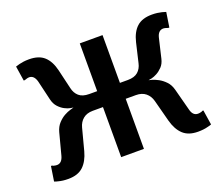

<svg xmlns="http://www.w3.org/2000/svg" viewBox="-92 -647 924 793"><g transform="rotate(-20 370.0 -250.0)"><path d="M615 -325Q610 -304 598 -291.5Q586 -279 573 -272Q560 -265 549 -262.5Q538 -260 535 -260Q537 -260 549 -256.5Q561 -253 576 -245Q591 -237 605 -222.5Q619 -208 625 -185L650 -90Q657 -60 680 -60Q686 -60 694 -62Q698 -63 700 -65H705L715 0Q708 3 698 5Q680 10 655 10Q613 10 589.5 -12Q566 -34 555 -75L530 -170Q524 -193 507.5 -206.5Q491 -220 465 -220H420V0H320V-220H275Q249 -220 232.5 -206.5Q216 -193 210 -170L185 -75Q174 -34 150.5 -12Q127 10 85 10Q60 10 42 5Q32 3 25 0L35 -65H40Q42 -63 46 -62Q54 -60 60 -60Q82 -60 90 -90L115 -185Q121 -207 134.5 -221.5Q148 -236 162.5 -244Q177 -252 189.5 -255.5Q202 -259 205 -260Q203 -260 192 -262Q181 -264 167.5 -271Q154 -278 142 -291Q130 -304 125 -325L105 -410Q97 -440 75 -440Q71 -440 67.5 -439Q64 -438 61 -437Q57 -436 55 -435H50L40 -500Q47 -502 57 -505Q65 -507 75.5 -508.5Q86 -510 100 -510Q143 -510 166.5 -488.5Q190 -467 200 -425L220 -340Q225 -317 240.5 -303.5Q256 -290 285 -290H320V-500H420V-290H455Q484 -290 499.5 -303.5Q515 -317 520 -340L540 -425Q550 -467 573.5 -488.5Q597 -510 640 -510Q653 -510 664 -508.5Q675 -507 683 -505Q693 -502 700 -500L690 -435H685Q683 -436 679 -437Q676 -438 672.5 -439Q669 -440 665 -440Q642 -440 635 -410L615 -325Z"/></g></svg>

Font: Scada
Style: Regular
Weight: 400
Designer: Jovanny Lemonad
Foundry: Jovanny Lemonad
Version: Version 3.005; ttfautohint (v0.91) -l 8 -r 50 -G 200 -x 0 -w